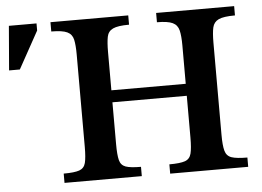

<svg xmlns="http://www.w3.org/2000/svg" viewBox="-61 -720 1067 782"><g transform="rotate(-5 472.0 -328.5)"><path d="M488 0H172V-38Q216 -38 236 -45Q256 -52 261.5 -73.5Q267 -95 267 -139V-516Q267 -555 262 -577.5Q257 -600 237 -609.5Q217 -619 172 -619V-657H490V-619Q444 -619 424 -609.5Q404 -600 399.5 -577.5Q395 -555 395 -516V-359H699V-516Q699 -555 693.5 -577.5Q688 -600 668 -609.5Q648 -619 604 -619V-657H923V-619Q876 -619 856 -609.5Q836 -600 831 -578Q826 -556 826 -516V-139Q826 -96 832 -74Q838 -52 858.5 -45Q879 -38 923 -38V0H604V-38Q648 -38 668 -45Q688 -52 693.5 -74Q699 -96 699 -139V-310H395V-139Q395 -95 400.5 -73.5Q406 -52 425.5 -45Q445 -38 488 -38ZM31 -476H-13L2 -657H115V-628Z"/></g></svg>

Font: STIX Two Text SemiBold
Style: Regular
Weight: 600
Designer: Ross Mills, John Hudson & Paul Hanslow, Tiro Typeworks Ltd; with prior portions MicroPress Inc., and Coen Hoffman.
Foundry: Tiro Typeworks Ltd
Version: Version 2.13 b171